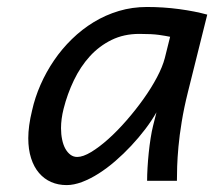

<svg xmlns="http://www.w3.org/2000/svg" viewBox="-20 -518 614 550"><path d="M467.3 -412.6Q456.1 -415 435.8 -418Q415.5 -420.9 378.9 -420.9Q335 -420.9 299.6 -403.6Q264.2 -386.2 237.3 -356.7Q210.4 -327.1 191.7 -288.1Q172.9 -249 162.1 -206.1Q154.8 -176.8 154.8 -150.9Q154.8 -133.3 158 -118.2Q161.1 -103 167.2 -92Q173.3 -81.1 181.9 -74.7Q190.4 -68.4 201.2 -68.4Q217.8 -68.4 241.2 -82.5Q264.6 -96.7 290.5 -119.9Q316.4 -143.1 342.5 -173.1Q368.7 -203.1 391.1 -234.6Q413.6 -266.1 429.7 -296.6Q445.8 -327.1 452.1 -351.6ZM401.4 0Q401.4 -16.6 402.6 -37.4Q403.8 -58.1 406 -79.6Q408.2 -101.1 411.4 -121.6Q414.6 -142.1 418.5 -157.7L428.2 -196.3Q414.6 -172.4 396 -147.9Q377.4 -123.5 355.7 -100.3Q334 -77.1 310.3 -56.6Q286.6 -36.1 262.5 -20.8Q238.3 -5.4 214.8 3.4Q191.4 12.2 170.9 12.2Q146.5 12.2 126.5 3.4Q106.4 -5.4 91.8 -22.5Q77.1 -39.6 69.1 -64.7Q61 -89.8 61 -122.1Q61 -139.6 63.7 -159.4Q66.4 -179.2 71.8 -201.2Q80.1 -238.8 96.2 -275.4Q112.3 -312 134.8 -345Q157.2 -377.9 186 -406Q214.8 -434.1 248.5 -454.6Q282.2 -475.1 320.6 -486.6Q358.9 -498 400.9 -498Q448.2 -498 493.4 -491.9Q538.6 -485.8 573.7 -476.1L518.1 -253.4Q506.8 -208 500.5 -168.9Q494.1 -129.9 491.2 -97.9Q488.3 -65.9 487.5 -41.3Q486.8 -16.6 486.8 0Z"/></svg>

Font: Andika New Basic
Style: Italic
Weight: 400
Italic angle: -14°
Designer: Victor Gaultney, Annie Olsen, Julie Remington, Don Collingsworth, Eric Hays
Foundry: SIL International
Version: Version 5.500